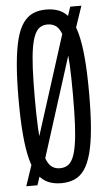

<svg xmlns="http://www.w3.org/2000/svg" viewBox="-53 -748 442 793"><g transform="rotate(-5 168.5 -351.5)"><path d="M69.8 10H23.5L63.1 -107.8L68.9 -109.2L235.8 -633.1L243.3 -636.3L268.9 -713.1H315.2L276 -596.8L269.1 -593.9L98.5 -57.2L91 -54ZM168.8 -52Q186.5 -52 199.9 -60Q213.3 -67.9 222.5 -87.3Q231.7 -106.7 237.5 -140.8Q243.4 -174.8 246 -226.2Q248.5 -277.5 248.5 -349.6Q248.5 -422.3 246 -473.9Q243.4 -525.4 237.5 -559.2Q231.7 -592.9 222.5 -612.5Q213.3 -632.1 199.9 -640Q186.5 -648 168.8 -648Q151.6 -648 138.5 -640Q125.4 -632.1 116.2 -612.5Q107 -592.9 101.1 -558.9Q95.3 -524.8 92.7 -473.3Q90.2 -421.7 90.2 -349Q90.2 -276.9 92.7 -225.5Q95.3 -174.2 101.1 -140.4Q107 -106.7 116.2 -87.3Q125.4 -67.9 138.5 -60Q151.6 -52 168.8 -52ZM168.8 10Q138.3 10 114.5 -0.3Q90.8 -10.6 73.2 -34.7Q55.6 -58.9 44.8 -99.9Q33.9 -140.9 28.5 -202.5Q23 -264.2 23 -349Q23 -434.8 28.5 -496.1Q33.9 -557.5 44.8 -599Q55.6 -640.5 73.2 -665Q90.8 -689.4 114.5 -699.7Q138.3 -710 168.8 -710Q199.8 -710 223.8 -699.7Q247.9 -689.4 265.1 -665.3Q282.4 -641.1 293.6 -600Q304.8 -558.8 310.2 -497.1Q315.6 -435.4 315.6 -350.2Q315.6 -264.9 310.2 -203.5Q304.8 -142.1 293.6 -100.8Q282.4 -59.5 265.1 -35Q247.9 -10.6 223.8 -0.3Q199.8 10 168.8 10Z"/></g></svg>

Font: Georama ExtraCondensed Thin
Style: Regular
Weight: 100
Width: 2
Designer: Jean-Baptiste Levee
Foundry: Production Type
Version: Version 1.001